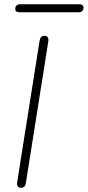

<svg xmlns="http://www.w3.org/2000/svg" viewBox="-20 -880 414 906"><path d="M79 6Q69 6 64 -0.5Q59 -7 61 -20L167 -689Q169 -700 174.5 -705.5Q180 -711 190 -711Q200 -711 205 -704.5Q210 -698 208 -685L102 -16Q101 -6 95.5 0Q90 6 79 6ZM73 -822Q52 -822 52 -838Q52 -849 58.5 -854.5Q65 -860 75 -860H353Q374 -860 374 -844Q374 -834 368 -828Q362 -822 351 -822Z"/></svg>

Font: Nunito ExtraLight
Style: Italic
Weight: 200
Italic angle: -9°
Designer: Vernon Adams
Foundry: Vernon Adams
Version: Version 3.602